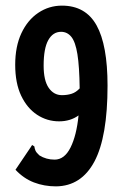

<svg xmlns="http://www.w3.org/2000/svg" viewBox="-20 -651 440 682"><path d="M179 11Q137 11 100.5 -3Q64 -17 35 -48L89 -128L94 -136L102 -131Q103 -123 106 -116Q109 -109 120 -99Q144 -84 174 -84Q209 -84 230.5 -127Q252 -170 259 -241Q230 -220 190 -220Q147 -220 111.5 -243.5Q76 -267 55 -311.5Q34 -356 34 -421Q34 -486 56 -533Q78 -580 116 -605.5Q154 -631 200 -631Q284 -631 323 -561Q362 -491 362 -347Q362 -165 315.5 -77.5Q269 10 179 11ZM135 -418Q135 -365 153 -339Q171 -313 200 -313Q219 -313 234.5 -318Q250 -323 263 -337Q262 -415 255 -458.5Q248 -502 233.5 -520Q219 -538 197 -538Q168 -538 151.5 -508.5Q135 -479 135 -418Z"/></svg>

Font: Inconsolata Condensed ExtraBold
Style: Regular
Weight: 800
Width: 3
Monospace: yes
Designer: Raph Levien, Cyreal, Brenton Simpson
Foundry: Raph Levien, Cyreal, Google
Version: Version 3.001; ttfautohint (v1.8.2.53-6de2)